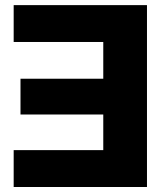

<svg xmlns="http://www.w3.org/2000/svg" viewBox="-20 -748 657 768"><path d="M567.9 -727.5V0H34.7V-147.5H393.1V-290H62V-433.1H393.1V-580.1H34.7V-727.5Z"/></svg>

Font: Inter 28pt ExtraBold
Style: Regular
Weight: 800
Designer: Rasmus Andersson
Foundry: rsms
Version: Version 4.001;git-66647c0bb